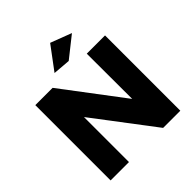

<svg xmlns="http://www.w3.org/2000/svg" viewBox="-239 -1093 1264 1264"><g transform="rotate(-45 393.0 -461.0)"><path d="M547 -701H717V0H557L239 -419V0H68V-701H229L548 -279ZM427 -922 574 -866 429 -751 307 -761Z"/></g></svg>

Font: Montserrat arm2
Style: Bold
Weight: 700
Designer: Julieta Ulanovsky
Foundry: Julieta Ulanovsky
Version: Version 6.000